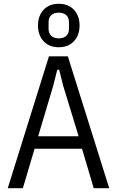

<svg xmlns="http://www.w3.org/2000/svg" viewBox="-20 -996 619 1016"><path d="M476 0 414 -209H163L101 0H21L239 -698H339L558 0ZM315 -540 293 -627H283L261 -540L182 -275H396ZM291 -746Q240 -746 210.5 -778Q181 -810 181 -861Q181 -912 210.5 -944Q240 -976 291 -976Q342 -976 371.5 -944Q401 -912 401 -861Q401 -810 371.5 -778Q342 -746 291 -746ZM291 -793Q316 -793 330.5 -806Q345 -819 345 -844V-878Q345 -903 330.5 -916Q316 -929 291 -929Q266 -929 251.5 -916Q237 -903 237 -878V-844Q237 -819 251.5 -806Q266 -793 291 -793Z"/></svg>

Font: IBM Plex Sans Condensed
Style: Regular
Weight: 400
Width: 3
Designer: Mike Abbink, Paul van der Laan, Pieter van Rosmalen
Foundry: Bold Monday
Version: Version 1.1